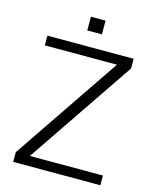

<svg xmlns="http://www.w3.org/2000/svg" viewBox="-124 -930 818 1013"><g transform="rotate(15 284.5 -423.0)"><path d="M47 0V-53L443 -637H49V-690H520V-637L124 -53H523V0ZM245 -771V-846H325V-771Z"/></g></svg>

Font: Mozilla Headline ExtraLight
Style: Regular
Weight: 200
Designer: Studio DRAMA
Foundry: Studio DRAMA
Version: Version 1.000